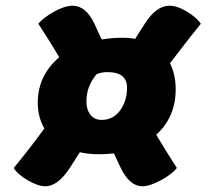

<svg xmlns="http://www.w3.org/2000/svg" viewBox="-20 -671 735 671"><path d="M138 -20Q113 -20 77 -41Q41 -62 28 -84Q81 -148 135 -222Q112 -262 112 -312Q112 -407 187 -471Q159 -519 114 -588Q131 -609 168.5 -630Q206 -651 234 -651Q280 -651 310 -588Q314 -579 322.5 -560.5Q331 -542 336 -533Q370 -539 408 -539Q435 -539 452 -535Q471 -564 486 -588Q526 -651 572 -651Q600 -651 634 -630Q668 -609 682 -588Q652 -552 574 -450Q594 -410 594 -359Q594 -262 526 -200Q558 -146 598 -84Q581 -62 542 -41Q503 -20 478 -20Q433 -20 402 -84L378 -135Q354 -132 328 -132Q288 -132 259 -139Q254 -131 224 -84Q182 -20 138 -20ZM335 -252Q376 -252 400 -285.5Q424 -319 424 -364Q424 -419 356 -419Q335 -419 318 -412Q282 -370 282 -317Q282 -288 296 -270Q310 -252 335 -252Z"/></svg>

Font: Lemonada
Style: Bold
Weight: 700
Designer: Mohamed Gaber (Arabic), Eduardo Tunni (Latin)
Foundry: Kief Type Foundry
Version: Version 4.004